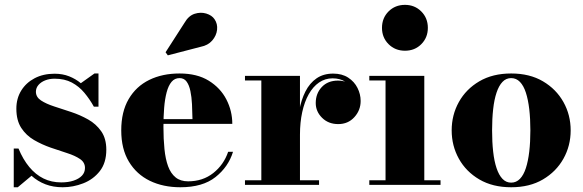

<svg xmlns="http://www.w3.org/2000/svg" viewBox="-20 -780 2461 810"><path d="M38 10V-153.5H58Q77 -107.5 103.5 -75.5Q130 -43.5 163.5 -27Q197 -10.5 238.5 -10.5Q268 -10.5 290.5 -18Q313 -25.5 325.8 -39Q338.5 -52.5 338.5 -71.5Q338.5 -95 317.5 -109.2Q296.5 -123.5 263.5 -134Q230.5 -144.5 193.8 -157.2Q157 -170 123.8 -189.2Q90.5 -208.5 69.8 -240.2Q49 -272 49 -321.5Q49 -364.5 69.5 -397.8Q90 -431 126.2 -450Q162.5 -469 210 -469Q244 -469 271.8 -458Q299.5 -447 321 -429L378.5 -470H395.5V-330H376Q358.5 -361.5 336 -388.5Q313.5 -415.5 283 -431.8Q252.5 -448 210.5 -448Q188.5 -448 170.8 -441Q153 -434 142.2 -421.5Q131.5 -409 131.5 -393Q131.5 -370.5 153 -356.2Q174.5 -342 208.5 -331Q242.5 -320 280.2 -307.5Q318 -295 351.8 -276Q385.5 -257 407 -226.2Q428.5 -195.5 428.5 -148.5Q428.5 -93 401 -58Q373.5 -23 331 -6.5Q288.5 10 244.5 10Q204.5 10 171.8 -2.5Q139 -15 113 -38.5L55 10Z M741 10Q668.5 10 612.2 -17.2Q556 -44.5 523.8 -98Q491.5 -151.5 491.5 -230Q491.5 -308.5 522.8 -362Q554 -415.5 609.5 -442.8Q665 -470 737.5 -470Q811.5 -470 860.8 -439.5Q910 -409 935 -360.5Q960 -312 960 -257.5H558V-277.5H792Q791.5 -309.5 790 -340.2Q788.5 -371 783.2 -396Q778 -421 767.2 -435.8Q756.5 -450.5 737.5 -450.5Q717 -450.5 703.8 -434.8Q690.5 -419 683 -390.5Q675.5 -362 672.5 -324.8Q669.5 -287.5 669.5 -244.5Q669.5 -193.5 673.8 -151.2Q678 -109 689.2 -78.5Q700.5 -48 721 -31.5Q741.5 -15 773.5 -15Q835.5 -15 879.8 -50Q924 -85 942.5 -139.5H963Q943.5 -76 889.2 -33Q835 10 741 10ZM688 -546.5 678.5 -559.5 758.5 -684Q775.5 -713.5 801 -721.8Q826.5 -730 850.2 -722.8Q874 -715.5 885 -699Q898.5 -679.5 895.8 -654.5Q893 -629.5 875.2 -609Q857.5 -588.5 826.5 -582.5Z M1234 -212.5Q1234 -265.5 1242.2 -312Q1250.5 -358.5 1268.5 -394Q1286.5 -429.5 1315.5 -449.5Q1344.5 -469.5 1385.5 -469.5Q1423 -469.5 1449 -452.5Q1475 -435.5 1488.2 -409Q1501.5 -382.5 1501.5 -354Q1501.5 -315 1475 -285.8Q1448.5 -256.5 1407 -256.5Q1365.5 -256.5 1338.8 -283Q1312 -309.5 1312 -345.5Q1312 -385.5 1337.5 -412.8Q1363 -440 1406 -440Q1433.5 -440 1454.8 -427.5Q1476 -415 1488.2 -395.5Q1500.5 -376 1500.5 -354H1481Q1481 -378.5 1469.2 -400.5Q1457.5 -422.5 1435.5 -436Q1413.5 -449.5 1383 -449.5Q1351.5 -449.5 1326 -432Q1300.5 -414.5 1282.5 -382.5Q1264.5 -350.5 1255 -307Q1245.5 -263.5 1245.5 -212.5ZM1245.5 -460V-19.5H1326V0H1013.5V-19.5H1082.5V-440.5H1013.5V-460Z M1688.5 -566Q1647 -566 1619.2 -593.8Q1591.5 -621.5 1591.5 -662.5Q1591.5 -704 1619.2 -731.8Q1647 -759.5 1688.5 -759.5Q1729.5 -759.5 1757.2 -731.8Q1785 -704 1785 -662.5Q1785 -621.5 1757.5 -593.8Q1730 -566 1688.5 -566ZM1770 -460V-19.5H1838.5V0H1538V-19.5H1606.5V-440.5H1538V-460Z M2136.5 10Q2058.5 10 2002.2 -23Q1946 -56 1915.8 -110.5Q1885.5 -165 1885.5 -230Q1885.5 -295 1915.8 -349.5Q1946 -404 2002.2 -437Q2058.5 -470 2136.5 -470Q2214.5 -470 2270.5 -437Q2326.5 -404 2357 -349.5Q2387.5 -295 2387.5 -230Q2387.5 -165 2357 -110.5Q2326.5 -56 2270.5 -23Q2214.5 10 2136.5 10ZM2136.5 -9.5Q2158 -9.5 2173.5 -25.5Q2189 -41.5 2198.5 -70.8Q2208 -100 2212.8 -140.5Q2217.5 -181 2217.5 -230Q2217.5 -279 2212.8 -319.5Q2208 -360 2198.5 -389.2Q2189 -418.5 2173.5 -434.5Q2158 -450.5 2136.5 -450.5Q2115 -450.5 2099.8 -434.5Q2084.5 -418.5 2074.8 -389.2Q2065 -360 2060.5 -319.5Q2056 -279 2056 -230Q2056 -181 2060.5 -140.5Q2065 -100 2074.8 -70.8Q2084.5 -41.5 2099.8 -25.5Q2115 -9.5 2136.5 -9.5Z"/></svg>

Font: Bodoni Moda 11pt ExtraBold
Style: Regular
Weight: 800
Designer: Owen Earl
Foundry: indestructible type
Version: Version 2.004